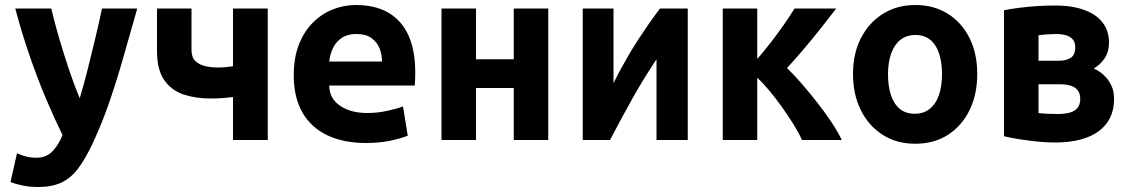

<svg xmlns="http://www.w3.org/2000/svg" viewBox="-20 -560 4520 768"><path d="M133 188Q99 188 70 182Q41 176 22 168L48 53Q70 63 88 67Q106 71 125 71Q166 71 191 44Q216 17 230 -20Q198 -85 164.5 -164Q131 -243 99.5 -334Q68 -425 41 -526H185Q198 -471 216.5 -407.5Q235 -344 256 -281.5Q277 -219 299 -167Q315 -220 330.5 -281.5Q346 -343 361 -406Q376 -469 388 -526H529Q501 -428 474.5 -334.5Q448 -241 418 -153.5Q388 -66 349 17Q321 76 292.5 114Q264 152 226 170Q188 188 133 188Z M912 0V-172Q896 -170 880.5 -168.5Q865 -167 850.5 -166.5Q836 -166 821 -166Q763 -166 714.5 -182Q666 -198 637 -239.5Q608 -281 608 -355V-526H746V-360Q746 -331 761.5 -316Q777 -301 801 -295.5Q825 -290 850 -290Q868 -290 884 -291.5Q900 -293 912 -295V-526H1051V0Z M1444 12Q1355 12 1290 -18.5Q1225 -49 1190 -109.5Q1155 -170 1155 -259Q1155 -329 1175.5 -381.5Q1196 -434 1231.5 -469.5Q1267 -505 1311.5 -522.5Q1356 -540 1403 -540Q1481 -540 1534 -509Q1587 -478 1614 -418Q1641 -358 1641 -270Q1641 -257 1640.5 -242.5Q1640 -228 1639 -218H1297Q1297 -167 1339.5 -137.5Q1382 -108 1449 -108Q1490 -108 1528.5 -116.5Q1567 -125 1592 -134L1611 -17Q1576 -4 1535 4Q1494 12 1444 12ZM1297 -314H1508Q1508 -342 1498 -367Q1488 -392 1465.5 -408Q1443 -424 1406 -424Q1370 -424 1347 -408.5Q1324 -393 1312 -368Q1300 -343 1297 -314Z M1746 0V-526H1884V-323H2035V-526H2173V0H2035V-208H1884V0Z M2311 0V-526H2434V-227Q2448 -256 2463.5 -284.5Q2479 -313 2496 -342Q2513 -371 2532.5 -401Q2552 -431 2573.5 -462Q2595 -493 2620 -526H2731V0H2606V-323Q2580 -284 2557 -246.5Q2534 -209 2512.5 -171Q2491 -133 2468.5 -91Q2446 -49 2420 0Z M2871 0V-526H3009V-324Q3036 -355 3063 -390Q3090 -425 3115 -460.5Q3140 -496 3158 -526H3325Q3299 -492 3264.5 -448.5Q3230 -405 3194.5 -363Q3159 -321 3128 -288Q3156 -261 3187.5 -224.5Q3219 -188 3250 -148.5Q3281 -109 3306.5 -70.5Q3332 -32 3347 0H3188Q3175 -29 3153.5 -63.5Q3132 -98 3107 -133Q3082 -168 3056.5 -198.5Q3031 -229 3009 -249V0Z M3641 15Q3567 15 3511 -20.5Q3455 -56 3423.5 -119Q3392 -182 3392 -264Q3392 -347 3424.5 -409Q3457 -471 3513 -505.5Q3569 -540 3641 -540Q3715 -540 3770.5 -505.5Q3826 -471 3857.5 -409Q3889 -347 3889 -264Q3889 -182 3858 -119Q3827 -56 3771.5 -20.5Q3716 15 3641 15ZM3639 -105Q3675 -105 3699.5 -125Q3724 -145 3736 -180.5Q3748 -216 3748 -263Q3748 -310 3736.5 -345.5Q3725 -381 3701.5 -400.5Q3678 -420 3641 -420Q3606 -420 3581.5 -400.5Q3557 -381 3544.5 -345.5Q3532 -310 3532 -263Q3532 -216 3543.5 -180.5Q3555 -145 3578.5 -125Q3602 -105 3639 -105Z M4199 10Q4165 10 4127 6Q4089 2 4054.5 -3.5Q4020 -9 3996 -15V-519Q4020 -524 4054.5 -528.5Q4089 -533 4127 -535.5Q4165 -538 4199 -538Q4256 -538 4297.5 -526.5Q4339 -515 4365 -495Q4391 -475 4403.5 -448.5Q4416 -422 4416 -392Q4416 -352 4398 -326Q4380 -300 4355 -286Q4374 -278 4393 -261.5Q4412 -245 4425 -219Q4438 -193 4436 -156Q4435 -119 4420 -88.5Q4405 -58 4376 -36Q4347 -14 4303 -2Q4259 10 4199 10ZM4211 -104Q4239 -104 4259 -109.5Q4279 -115 4290 -128.5Q4301 -142 4301 -164Q4301 -185 4291.5 -198Q4282 -211 4263.5 -217Q4245 -223 4217 -223H4134V-108Q4145 -106 4170 -105Q4195 -104 4211 -104ZM4134 -317H4215Q4244 -317 4262.5 -328.5Q4281 -340 4281 -371Q4281 -391 4271 -402.5Q4261 -414 4243.5 -419Q4226 -424 4203 -424Q4192 -424 4168.5 -422.5Q4145 -421 4134 -419Z"/></svg>

Font: Ubuntu Sans Mono
Style: Bold
Weight: 700
Monospace: yes
Designer: Dalton Maag Ltd
Foundry: Dalton Maag Ltd
Version: Version 1.006